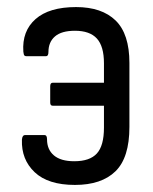

<svg xmlns="http://www.w3.org/2000/svg" viewBox="-20 -515 434 543"><path d="M192 8Q116 8 78 -28Q40 -64 42 -120Q43 -133 51 -133H106Q113 -133 113 -121Q113 -92 132.5 -75.5Q152 -59 190 -59Q234 -59 254 -81Q274 -103 274 -154V-216H129Q122 -216 122 -225V-271Q122 -281 129 -281H274V-336Q274 -384 254 -406Q234 -428 192 -428Q154 -428 135.5 -412Q117 -396 117 -368Q117 -356 110 -356H55Q51 -356 49 -358Q47 -360 46 -369Q42 -427 80.5 -461Q119 -495 195 -495Q268 -495 307 -457Q346 -419 346 -337V-156Q346 -69 306.5 -30.5Q267 8 192 8Z"/></svg>

Font: Sofia Sans Cond
Style: Regular
Weight: 400
Width: 3
Designer: Botio Nikoltchev, Ani Petrova
Foundry: lettersoup
Version: Version 4.100; ttfautohint (v1.8.3)